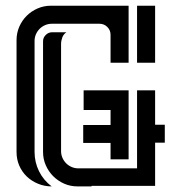

<svg xmlns="http://www.w3.org/2000/svg" viewBox="-20 -664 613 686"><path d="M469.7 -341.3H534.2V-218.3H568.8V-154.3H534.2V0H307.1V2H256.8Q231.4 2 209.2 -7.8Q187 -17.6 170.2 -34.4Q153.3 -51.3 143.6 -73.5Q133.8 -95.7 133.8 -121.1V-516.6Q133.8 -529.8 143.6 -539.3Q153.3 -548.8 166.5 -548.8H217.3Q207 -542 202.6 -530.3Q198.2 -518.6 198.2 -506.8V-124Q198.2 -111.3 203.1 -100.1Q208 -88.9 216.3 -80.6Q224.6 -72.3 235.8 -67.4Q247.1 -62.5 259.8 -62.5H469.7ZM165 -579.1Q152.3 -579.1 141.1 -574.2Q129.9 -569.3 121.6 -561Q113.3 -552.7 108.4 -541.5Q103.5 -530.3 103.5 -517.6V-121.1Q103.5 -84.5 119.4 -52.2Q135.3 -20 164.6 2Q138.7 2 115.7 -7.6Q92.8 -17.1 75.7 -33.4Q58.6 -49.8 48.8 -72.3Q39.1 -94.7 39.1 -121.1V-520.5Q39.1 -545.9 48.8 -568.4Q58.6 -590.8 75.2 -607.4Q91.8 -624 114.3 -633.8Q136.7 -643.6 162.1 -643.6H439.5V-439.9H375V-539.6Q375 -556.2 363.5 -567.6Q352.1 -579.1 335.4 -579.1ZM439.5 -94.7H375V-153.3H277.3V-217.3H375V-271H278.8V-341.3H439.5ZM534.2 -643.6V-439.9H469.7V-643.6Z"/></svg>

Font: Isar CAT
Style: Regular
Weight: 400
Designer: Digitized by Peter Wiegel
Foundry: CAT-Fonts, Peter Wiegel
Version: Version 1.000; ttfautohint (v1.3)